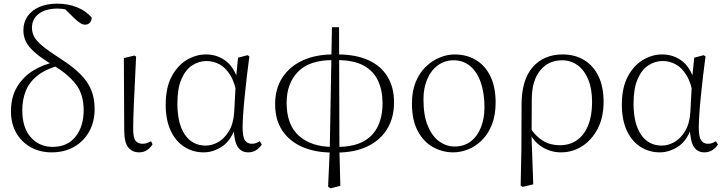

<svg xmlns="http://www.w3.org/2000/svg" viewBox="-20 -820 3974 1051"><path d="M263 14Q198 14 147.5 -14.5Q97 -43 68.5 -93.5Q40 -144 40 -211Q40 -287 72 -342Q104 -397 159 -432Q214 -467 284 -481V-487L306 -462Q230 -442 185 -406Q140 -370 121 -322Q102 -274 102 -217Q102 -120 149 -68Q196 -16 268 -16Q349 -16 393.5 -72Q438 -128 438 -216Q438 -305 394 -360.5Q350 -416 277 -459Q210 -499 173.5 -530.5Q137 -562 122.5 -591Q108 -620 108 -654Q108 -698 131 -731Q154 -764 195.5 -782Q237 -800 293 -800Q352 -800 402 -780Q452 -760 482 -723Q482 -707 472 -696Q462 -685 446 -685Q433 -685 419.5 -693.5Q406 -702 389 -718L326 -780L384 -771L389 -750Q369 -762 345 -767.5Q321 -773 295 -773Q231 -773 193 -745Q155 -717 155 -668Q155 -642 167 -619Q179 -596 213.5 -567.5Q248 -539 315 -496Q382 -453 422 -412Q462 -371 480 -326Q498 -281 498 -223Q498 -154 468.5 -100.5Q439 -47 386 -16.5Q333 14 263 14Z M742 14Q704 14 682 -13Q660 -40 660 -109L658 -502L716 -516L725 -510Q721 -424 718 -362.5Q715 -301 713 -256.5Q711 -212 710 -178Q709 -144 709 -114Q709 -65 722.5 -49Q736 -33 760 -33Q775 -33 786 -37.5Q797 -42 807 -47L815 -30Q806 -14 787 0Q768 14 742 14Z M1095 14Q1036 14 988.5 -16.5Q941 -47 914 -105.5Q887 -164 887 -247Q887 -340 919.5 -401Q952 -462 1002.5 -492Q1053 -522 1107 -522Q1173 -522 1221.5 -482Q1270 -442 1292 -349H1300L1278 -296Q1266 -368 1240 -409.5Q1214 -451 1180.5 -468.5Q1147 -486 1111 -486Q1069 -486 1032.5 -462.5Q996 -439 973.5 -387.5Q951 -336 951 -253Q951 -143 992 -83Q1033 -23 1106 -23Q1140 -23 1174 -42Q1208 -61 1233 -102Q1258 -143 1262 -207L1272 -393L1283 -504L1335 -518L1345 -511Q1338 -461 1331.5 -404.5Q1325 -348 1319.5 -293.5Q1314 -239 1311 -194.5Q1308 -150 1308 -123Q1308 -71 1321 -52Q1334 -33 1358 -33Q1372 -33 1382 -37Q1392 -41 1402 -47L1413 -29Q1401 -10 1382 2Q1363 14 1339 14Q1300 14 1280.5 -17.5Q1261 -49 1258 -128H1270Q1246 -52 1197 -19Q1148 14 1095 14Z M1776 202 1785 1 1797 -671H1836L1838 3L1843 197L1790 211ZM1799 15Q1706 15 1635.5 -15.5Q1565 -46 1525.5 -105Q1486 -164 1486 -250Q1486 -334 1525.5 -395Q1565 -456 1636.5 -489Q1708 -522 1803 -522L1800 -491Q1674 -491 1611.5 -427.5Q1549 -364 1549 -257Q1549 -136 1617 -76Q1685 -16 1801 -16ZM1825 15 1826 -16Q1914 -16 1968.5 -45.5Q2023 -75 2048.5 -129Q2074 -183 2074 -254Q2074 -325 2049.5 -378Q2025 -431 1970.5 -461Q1916 -491 1825 -491L1827 -522Q1929 -522 1998 -490Q2067 -458 2102 -399Q2137 -340 2137 -260Q2137 -174 2098 -112Q2059 -50 1989 -17.5Q1919 15 1825 15Z M2461 14Q2403 14 2351.5 -14Q2300 -42 2267.5 -101.5Q2235 -161 2235 -254Q2235 -321 2255.5 -371Q2276 -421 2310.5 -454.5Q2345 -488 2386.5 -505Q2428 -522 2469 -522Q2534 -522 2584.5 -492Q2635 -462 2664 -403.5Q2693 -345 2693 -259Q2693 -189 2672.5 -137.5Q2652 -86 2618 -52.5Q2584 -19 2543 -2.5Q2502 14 2461 14ZM2468 -18Q2521 -18 2557.5 -46.5Q2594 -75 2613 -123.5Q2632 -172 2632 -232Q2632 -310 2612 -368Q2592 -426 2554 -458Q2516 -490 2463 -490Q2415 -490 2377.5 -463Q2340 -436 2319 -387.5Q2298 -339 2298 -276Q2298 -188 2322 -130.5Q2346 -73 2385 -45.5Q2424 -18 2468 -18Z M2830 196 2834 5 2835 -246Q2835 -383 2896 -452.5Q2957 -522 3060 -522Q3126 -522 3176.5 -492Q3227 -462 3255.5 -404Q3284 -346 3284 -262Q3284 -178 3252 -116Q3220 -54 3167 -20Q3114 14 3051 14Q2994 14 2946.5 -16Q2899 -46 2873 -103H2870L2883 -119Q2912 -74 2952 -49.5Q2992 -25 3044 -25Q3100 -25 3139.5 -53.5Q3179 -82 3200 -135Q3221 -188 3221 -261Q3221 -335 3199.5 -386Q3178 -437 3141 -463.5Q3104 -490 3057 -490Q2982 -490 2937 -434.5Q2892 -379 2891 -281L2890 -97L2889 -89L2899 189L2841 203Z M3592 14Q3533 14 3485.5 -16.5Q3438 -47 3411 -105.5Q3384 -164 3384 -247Q3384 -340 3416.5 -401Q3449 -462 3499.5 -492Q3550 -522 3604 -522Q3670 -522 3718.5 -482Q3767 -442 3789 -349H3797L3775 -296Q3763 -368 3737 -409.5Q3711 -451 3677.5 -468.5Q3644 -486 3608 -486Q3566 -486 3529.5 -462.5Q3493 -439 3470.5 -387.5Q3448 -336 3448 -253Q3448 -143 3489 -83Q3530 -23 3603 -23Q3637 -23 3671 -42Q3705 -61 3730 -102Q3755 -143 3759 -207L3769 -393L3780 -504L3832 -518L3842 -511Q3835 -461 3828.5 -404.5Q3822 -348 3816.5 -293.5Q3811 -239 3808 -194.5Q3805 -150 3805 -123Q3805 -71 3818 -52Q3831 -33 3855 -33Q3869 -33 3879 -37Q3889 -41 3899 -47L3910 -29Q3898 -10 3879 2Q3860 14 3836 14Q3797 14 3777.5 -17.5Q3758 -49 3755 -128H3767Q3743 -52 3694 -19Q3645 14 3592 14Z"/></svg>

Font: Noto Serif KR ExtraLight
Style: Regular
Weight: 200
Designer: Ryoko NISHIZUKA 西塚涼子 (kana & ideographs); Frank Grießhammer (Latin, Greek & Cyrillic); Wenlong ZHANG 张文龙 (bopomofo); San
Foundry: Adobe
Version: Version 2.002-H1;hotconv 1.1.0;makeotfexe 2.6.0